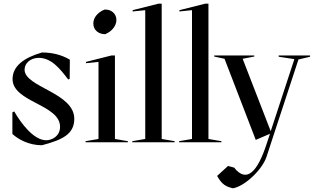

<svg xmlns="http://www.w3.org/2000/svg" viewBox="-20 -770 1698 1039"><path d="M47 -45C80 -15 137 16 207 16C316 -13 382 -43 382 -127C382 -269 113 -298 113 -393C113 -427 143 -456 189 -457C258 -457 305 -398 349 -340L357 -343L358 -447C311 -475 259 -486 207 -486C107 -457 48 -411 48 -342C48 -217 305 -205 305 -84C305 -33 261 -11 230 -11C163 -11 94 -102 57 -167L47 -162Z M443 0H672V-6L602 -18V-470H584L445 -435V-428L513 -435V-18L443 -6ZM549 -585C586 -600 610 -631 610 -662C610 -698 579 -721 545 -718C509 -703 485 -675 485 -643C485 -605 516 -585 549 -585Z M696 0H925V-6L855 -18V-750H837L698 -715V-708L766 -715V-18L696 -6Z M949 0H1178V-6L1108 -18V-750H1090L951 -715V-708L1019 -715V-18L949 -6Z M1364 -13 1441 -46 1422 11C1375 155 1316 225 1247 137L1214 128L1155 182C1181 229 1203 240 1241 249C1306 237 1399 148 1422 79L1595 -448L1658 -463V-470H1488V-463L1573 -450L1445 -60L1293 -452L1356 -464V-470H1139V-464L1195 -452Z"/></svg>

Font: Mazius Display
Style: Regular
Weight: 400
Designer: Alberto Casagrande & Collletttivo
Foundry: Collletttivo
Version: Version 2.000;Glyphs 3.2 (3217)